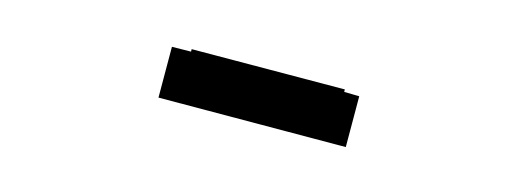

<svg xmlns="http://www.w3.org/2000/svg" viewBox="-27 -804 653 237"><g transform="rotate(-5 300.0 -685.0)"><path d="M416 -675 394 -614 169 -695 191 -756 214 -748 215 -751 399 -685 398 -682Z"/></g></svg>

Font: Orbit
Style: Regular
Weight: 400
Designer: Sooun Cho
Foundry: JAMO
Version: Version 1.000; ttfautohint (v1.8.4.7-5d5b);gftools[0.9.29]